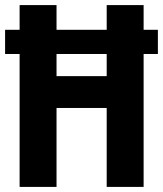

<svg xmlns="http://www.w3.org/2000/svg" viewBox="-20 -734 640 754"><path d="M202 -435V-522H399V-435ZM202 -310H399V0H544V-522H600V-617H544V-714H399V-617H202V-714H57V-617H0V-522H57V0H202Z"/></svg>

Font: Noto Sans Mono UI
Style: Bold
Weight: 700
Designer: Monotype Design team
Foundry: Monotype Imaging Inc.
Version: 1.000